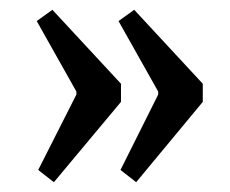

<svg xmlns="http://www.w3.org/2000/svg" viewBox="-20 -426 469 392"><path d="M254 -406 394 -255V-218L258 -54L226 -79L303 -233V-239L222 -383ZM87 -406 227 -255V-218L90 -54L58 -79L136 -233V-239L55 -383Z"/></svg>

Font: Grenze Gotisch
Style: Regular
Weight: 400
Designer: Renata Polastri
Foundry: Omnibus-Type
Version: Version 1.001